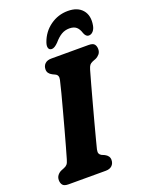

<svg xmlns="http://www.w3.org/2000/svg" viewBox="-168 -1001 824 1083"><g transform="rotate(-20 244.0 -460.0)"><path d="M267.5 -130.5Q264 -114 267.8 -105.8Q271.5 -97.5 281 -92.5L298.5 -85Q324.5 -71.5 324.5 -47.5Q324.5 -26 311 -13Q297.5 0 273 0H50Q24 0 15 -11.5Q6 -23 6 -40.5Q6 -58 15.8 -70Q25.5 -82 38.5 -87.5L57 -95Q69.5 -100 76.2 -108Q83 -116 88.5 -135.5Q96.5 -162.5 108.5 -205.5Q120.5 -248.5 134.5 -299.5Q148.5 -350.5 162.2 -401.8Q176 -453 187.5 -497Q199 -541 205.5 -570Q212 -597.5 191.5 -607L175 -615Q149 -628.5 149 -652.5Q149 -674 162.5 -687Q176 -700 201.5 -700H424Q450.5 -700 459.2 -688.8Q468 -677.5 468 -660Q468 -642 458 -630.2Q448 -618.5 434.5 -612.5L415 -605Q402.5 -599.5 396.5 -592Q390.5 -584.5 385 -566Q376 -535.5 363 -487.8Q350 -440 335 -385.2Q320 -330.5 306.2 -278.5Q292.5 -226.5 282 -186.8Q271.5 -147 267.5 -130.5ZM354 -825Q327.5 -825 306 -812.2Q284.5 -799.5 262 -773Q239 -749.5 223 -749.5Q208 -749.5 203.5 -762Q199 -774.5 206 -795Q226 -852.5 273.5 -886.5Q321 -920.5 379.5 -920.5Q438 -920.5 467 -886.2Q496 -852 485.5 -794.5Q482 -774.5 470.8 -762Q459.5 -749.5 444.5 -749.5Q428 -749.5 418.5 -773Q410.5 -799.5 395.8 -812.2Q381 -825 354 -825Z"/></g></svg>

Font: Fraunces 72pt S100
Style: Bold Italic
Weight: 700
Italic angle: -16°
Version: Version 1.000; ttfautohint (v1.8.3)